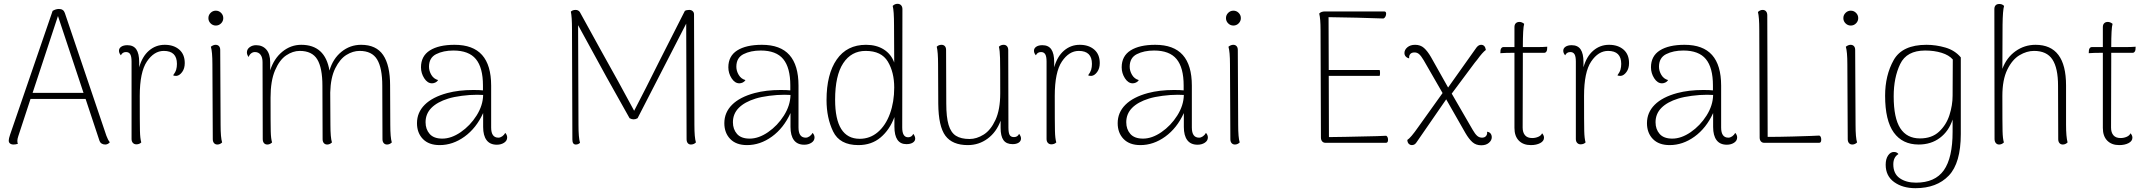

<svg xmlns="http://www.w3.org/2000/svg" viewBox="-20 -749 11271 1007"><path d="M556 -3Q546 9 532 9Q521 9 513 4Q505 -1 502 -10L429 -230H140L76 -35Q71 -20 71 -11Q71 1 74 5Q63 9 51 9Q39 9 32 3Q25 -3 26 -14Q26 -22 33 -43L256 -692Q273 -702 289 -702Q313 -702 320 -681L538 -37Q546 -15 556 -3ZM418 -262 284 -665 151 -262Z M949 -418Q949 -390 935.5 -371.5Q922 -353 906 -351H902Q893 -351 888 -354Q900 -370 904 -383.5Q908 -397 908 -414Q908 -482 839 -482Q788 -482 750.5 -426.5Q713 -371 713 -246Q713 -102 714 -62Q715 -22 721 -2Q711 8 695 8Q684 8 677 0.5Q670 -7 670 -20V-426Q670 -453 663 -464.5Q656 -476 641 -476Q622 -476 614 -459Q604 -470 604 -483Q604 -496 616 -504Q628 -512 648 -512Q680 -512 695 -490Q710 -468 710 -423V-396Q726 -453 761.5 -483.5Q797 -514 844 -514Q891 -514 920 -489Q949 -464 949 -418Z M1073 -654Q1073 -670 1084.5 -681.5Q1096 -693 1112 -693Q1128 -693 1139.5 -681.5Q1151 -670 1151 -654Q1151 -638 1139.5 -626.5Q1128 -615 1112 -615Q1096 -615 1084.5 -626.5Q1073 -638 1073 -654ZM1145 -2Q1134 9 1120 9Q1109 9 1102.5 1.5Q1096 -6 1096 -19L1094 -412Q1094 -477 1086 -504Q1099 -514 1111 -514Q1122 -514 1128.5 -507Q1135 -500 1135 -487L1137 -94Q1137 -27 1145 -2Z M2035 -2Q2024 9 2010 9Q1999 9 1992.5 1.5Q1986 -6 1986 -19L1985 -299Q1985 -392 1958 -437Q1931 -482 1866 -482Q1831 -482 1797 -461Q1763 -440 1738.5 -391Q1714 -342 1712 -264L1713 -94Q1713 -27 1721 -2Q1710 9 1696 9Q1685 9 1678.5 1.5Q1672 -6 1672 -19L1671 -299Q1671 -393 1644 -437.5Q1617 -482 1552 -482Q1516 -482 1481 -458.5Q1446 -435 1422.5 -380Q1399 -325 1399 -237Q1399 -98 1400 -59.5Q1401 -21 1407 -2Q1396 9 1382 9Q1371 9 1364.5 1.5Q1358 -6 1358 -20L1357 -423Q1357 -448 1346.5 -462Q1336 -476 1317 -476Q1306 -476 1297 -469Q1288 -462 1284 -450Q1275 -462 1275 -474Q1275 -491 1289.5 -501.5Q1304 -512 1323 -512Q1357 -512 1377 -489Q1397 -466 1397 -423V-380Q1417 -442 1461 -478Q1505 -514 1560 -514Q1685 -514 1708 -379Q1726 -441 1771 -477.5Q1816 -514 1874 -514Q1953 -514 1989.5 -460.5Q2026 -407 2026 -301L2027 -94Q2027 -27 2035 -2Z M2640 -28Q2640 -11 2624 -0.5Q2608 10 2586 10Q2550 10 2532 -14Q2514 -38 2514 -83V-156Q2478 -77 2416.5 -32.5Q2355 12 2286 12Q2229 12 2198 -20Q2167 -52 2167 -103Q2167 -159 2207.5 -199.5Q2248 -240 2326 -261Q2386 -277 2462 -277Q2497 -277 2513 -275V-301Q2513 -394 2476 -439Q2439 -484 2358 -484Q2305 -484 2267.5 -465Q2230 -446 2230 -399Q2230 -377 2242.5 -356Q2255 -335 2278 -329Q2272 -320 2263 -316Q2254 -312 2246 -312Q2222 -312 2205 -338.5Q2188 -365 2188 -396Q2188 -455 2234.5 -484.5Q2281 -514 2364 -514Q2461 -514 2508.5 -460.5Q2556 -407 2556 -300V-80Q2556 -27 2594 -27Q2604 -27 2614 -34Q2624 -41 2630 -52Q2640 -41 2640 -28ZM2514 -251Q2504 -252 2482 -252Q2444 -252 2402 -246.5Q2360 -241 2331 -232Q2273 -214 2242.5 -183Q2212 -152 2212 -108Q2212 -71 2233.5 -46.5Q2255 -22 2300 -22Q2347 -22 2396.5 -56Q2446 -90 2479.5 -143Q2513 -196 2514 -251Z M3630 -2Q3619 9 3604 9Q3593 9 3587 1.5Q3581 -6 3581 -19L3579 -625L3324 -129Q3314 -123 3303 -123Q3293 -123 3282 -129Q3176 -315 3012 -617L3014 -94Q3014 -27 3022 0Q3013 9 3000 9Q2982 9 2982 -17L2980 -595Q2980 -660 2974 -688Q2983 -697 2999 -697Q3013 -697 3021 -686L3130 -488Q3226 -317 3306 -168Q3365 -281 3439 -430Q3549 -648 3572 -692Q3581 -697 3595 -697Q3606 -697 3613 -690.5Q3620 -684 3620 -674L3622 -94Q3622 -27 3630 -2Z M4252 -28Q4252 -11 4236 -0.5Q4220 10 4198 10Q4162 10 4144 -14Q4126 -38 4126 -83V-156Q4090 -77 4028.5 -32.5Q3967 12 3898 12Q3841 12 3810 -20Q3779 -52 3779 -103Q3779 -159 3819.5 -199.5Q3860 -240 3938 -261Q3998 -277 4074 -277Q4109 -277 4125 -275V-301Q4125 -394 4088 -439Q4051 -484 3970 -484Q3917 -484 3879.5 -465Q3842 -446 3842 -399Q3842 -377 3854.5 -356Q3867 -335 3890 -329Q3884 -320 3875 -316Q3866 -312 3858 -312Q3834 -312 3817 -338.5Q3800 -365 3800 -396Q3800 -455 3846.5 -484.5Q3893 -514 3976 -514Q4073 -514 4120.5 -460.5Q4168 -407 4168 -300V-80Q4168 -27 4206 -27Q4216 -27 4226 -34Q4236 -41 4242 -52Q4252 -41 4252 -28ZM4126 -251Q4116 -252 4094 -252Q4056 -252 4014 -246.5Q3972 -241 3943 -232Q3885 -214 3854.5 -183Q3824 -152 3824 -108Q3824 -71 3845.5 -46.5Q3867 -22 3912 -22Q3959 -22 4008.5 -56Q4058 -90 4091.5 -143Q4125 -196 4126 -251Z M4780 -22Q4780 -9 4767.5 -1Q4755 7 4734 7Q4671 7 4671 -85V-135Q4646 -68 4598.5 -28Q4551 12 4482 12Q4384 12 4349.5 -59.5Q4315 -131 4315 -224Q4315 -360 4368.5 -437Q4422 -514 4522 -514Q4577 -514 4615.5 -489.5Q4654 -465 4670 -421L4669 -615Q4669 -693 4662 -718Q4673 -729 4687 -729Q4699 -729 4706 -721.5Q4713 -714 4713 -701L4712 -80Q4712 -29 4743 -29Q4762 -29 4770 -47Q4780 -34 4780 -22ZM4670 -290Q4670 -370 4636.5 -426Q4603 -482 4520 -482Q4445 -482 4402.5 -417.5Q4360 -353 4360 -226Q4360 -21 4489 -21Q4543 -21 4584 -56Q4625 -91 4647.5 -152.5Q4670 -214 4670 -290Z M5335 -23Q5335 -9 5323 -1Q5311 7 5291 7Q5258 7 5243 -14Q5228 -35 5228 -78V-116Q5206 -56 5160 -22Q5114 12 5056 12Q4975 12 4938.5 -37Q4902 -86 4901 -205L4900 -412Q4900 -476 4893 -504Q4903 -514 4918 -514Q4929 -514 4935.5 -507Q4942 -500 4942 -487L4943 -206Q4943 -135 4955 -94.5Q4967 -54 4993.5 -37Q5020 -20 5065 -20Q5102 -20 5139 -43Q5176 -66 5201 -120Q5226 -174 5226 -260Q5226 -405 5225 -444.5Q5224 -484 5219 -504Q5229 -514 5244 -514Q5255 -514 5261.5 -506.5Q5268 -499 5268 -486L5269 -80Q5269 -52 5275.5 -41Q5282 -30 5298 -30Q5317 -30 5325 -47Q5335 -34 5335 -23Z M5748 -418Q5748 -390 5734.5 -371.5Q5721 -353 5705 -351H5701Q5692 -351 5687 -354Q5699 -370 5703 -383.5Q5707 -397 5707 -414Q5707 -482 5638 -482Q5587 -482 5549.5 -426.5Q5512 -371 5512 -246Q5512 -102 5513 -62Q5514 -22 5520 -2Q5510 8 5494 8Q5483 8 5476 0.5Q5469 -7 5469 -20V-426Q5469 -453 5462 -464.5Q5455 -476 5440 -476Q5421 -476 5413 -459Q5403 -470 5403 -483Q5403 -496 5415 -504Q5427 -512 5447 -512Q5479 -512 5494 -490Q5509 -468 5509 -423V-396Q5525 -453 5560.5 -483.5Q5596 -514 5643 -514Q5690 -514 5719 -489Q5748 -464 5748 -418Z M6315 -28Q6315 -11 6299 -0.5Q6283 10 6261 10Q6225 10 6207 -14Q6189 -38 6189 -83V-156Q6153 -77 6091.5 -32.5Q6030 12 5961 12Q5904 12 5873 -20Q5842 -52 5842 -103Q5842 -159 5882.5 -199.5Q5923 -240 6001 -261Q6061 -277 6137 -277Q6172 -277 6188 -275V-301Q6188 -394 6151 -439Q6114 -484 6033 -484Q5980 -484 5942.5 -465Q5905 -446 5905 -399Q5905 -377 5917.5 -356Q5930 -335 5953 -329Q5947 -320 5938 -316Q5929 -312 5921 -312Q5897 -312 5880 -338.5Q5863 -365 5863 -396Q5863 -455 5909.5 -484.5Q5956 -514 6039 -514Q6136 -514 6183.5 -460.5Q6231 -407 6231 -300V-80Q6231 -27 6269 -27Q6279 -27 6289 -34Q6299 -41 6305 -52Q6315 -41 6315 -28ZM6189 -251Q6179 -252 6157 -252Q6119 -252 6077 -246.5Q6035 -241 6006 -232Q5948 -214 5917.5 -183Q5887 -152 5887 -108Q5887 -71 5908.5 -46.5Q5930 -22 5975 -22Q6022 -22 6071.5 -56Q6121 -90 6154.5 -143Q6188 -196 6189 -251Z M6410 -654Q6410 -670 6421.5 -681.5Q6433 -693 6449 -693Q6465 -693 6476.5 -681.5Q6488 -670 6488 -654Q6488 -638 6476.5 -626.5Q6465 -615 6449 -615Q6433 -615 6421.5 -626.5Q6410 -638 6410 -654ZM6482 -2Q6471 9 6457 9Q6446 9 6439.5 1.5Q6433 -6 6433 -19L6431 -412Q6431 -477 6423 -504Q6436 -514 6448 -514Q6459 -514 6465.5 -507Q6472 -500 6472 -487L6474 -94Q6474 -27 6482 -2Z M7260 -16Q7260 0 7249 0H6932Q6921 0 6914.5 -7.5Q6908 -15 6908 -28L6906 -592Q6906 -651 6899 -678Q6909 -689 6929 -689H7240Q7250 -689 7250 -677Q7250 -669 7246 -661.5Q7242 -654 7236 -652Q7102 -657 6948 -659L6949 -382H7216Q7218 -377 7218 -366Q7218 -356 7216 -351H6949L6950 -30Q6998 -30 7203 -35Q7235 -37 7250 -37Q7255 -35 7257.5 -29Q7260 -23 7260 -16Z M7804 -29Q7804 -13 7789 0Q7774 13 7749 13Q7721 13 7702.5 -3.5Q7684 -20 7666 -51L7565 -228L7409 -2Q7400 12 7385 12Q7376 12 7369 5.5Q7362 -1 7361 -15Q7379 -26 7418 -82L7546 -261L7447 -433Q7434 -455 7423.5 -464.5Q7413 -474 7399 -474Q7383 -474 7376 -465Q7369 -456 7371 -443Q7360 -445 7353 -452.5Q7346 -460 7346 -471Q7346 -488 7361.5 -501Q7377 -514 7402 -514Q7430 -514 7448.5 -497.5Q7467 -481 7485 -450L7575 -290L7724 -500Q7735 -514 7748 -514Q7769 -514 7773 -487Q7756 -475 7727 -435Q7713 -418 7714 -419L7594 -258L7704 -68Q7716 -47 7727 -37Q7738 -27 7753 -27Q7768 -27 7775 -37Q7782 -47 7779 -58Q7791 -57 7797.5 -49Q7804 -41 7804 -29Z M8095 -504 8094 -488Q8093 -481 8089 -476.5Q8085 -472 8080 -472H7967V-428L7966 -80Q7966 -54 7978.5 -39.5Q7991 -25 8016 -25Q8033 -25 8048 -31.5Q8063 -38 8068 -50Q8078 -39 8078 -27Q8078 -9 8058 1.5Q8038 12 8009 12Q7969 12 7946 -11.5Q7923 -35 7923 -78V-472H7909Q7875 -472 7849 -470L7850 -486Q7851 -493 7855 -497.5Q7859 -502 7864 -502H7923V-607Q7923 -620 7930 -627Q7937 -634 7949 -634Q7962 -634 7974 -624Q7967 -602 7967 -502H8035Q8075 -502 8095 -504Z M8524 -418Q8524 -390 8510.5 -371.5Q8497 -353 8481 -351H8477Q8468 -351 8463 -354Q8475 -370 8479 -383.5Q8483 -397 8483 -414Q8483 -482 8414 -482Q8363 -482 8325.5 -426.5Q8288 -371 8288 -246Q8288 -102 8289 -62Q8290 -22 8296 -2Q8286 8 8270 8Q8259 8 8252 0.5Q8245 -7 8245 -20V-426Q8245 -453 8238 -464.5Q8231 -476 8216 -476Q8197 -476 8189 -459Q8179 -470 8179 -483Q8179 -496 8191 -504Q8203 -512 8223 -512Q8255 -512 8270 -490Q8285 -468 8285 -423V-396Q8301 -453 8336.5 -483.5Q8372 -514 8419 -514Q8466 -514 8495 -489Q8524 -464 8524 -418Z M9091 -28Q9091 -11 9075 -0.5Q9059 10 9037 10Q9001 10 8983 -14Q8965 -38 8965 -83V-156Q8929 -77 8867.5 -32.5Q8806 12 8737 12Q8680 12 8649 -20Q8618 -52 8618 -103Q8618 -159 8658.5 -199.5Q8699 -240 8777 -261Q8837 -277 8913 -277Q8948 -277 8964 -275V-301Q8964 -394 8927 -439Q8890 -484 8809 -484Q8756 -484 8718.5 -465Q8681 -446 8681 -399Q8681 -377 8693.5 -356Q8706 -335 8729 -329Q8723 -320 8714 -316Q8705 -312 8697 -312Q8673 -312 8656 -338.5Q8639 -365 8639 -396Q8639 -455 8685.5 -484.5Q8732 -514 8815 -514Q8912 -514 8959.5 -460.5Q9007 -407 9007 -300V-80Q9007 -27 9045 -27Q9055 -27 9065 -34Q9075 -41 9081 -52Q9091 -41 9091 -28ZM8965 -251Q8955 -252 8933 -252Q8895 -252 8853 -246.5Q8811 -241 8782 -232Q8724 -214 8693.5 -183Q8663 -152 8663 -108Q8663 -71 8684.5 -46.5Q8706 -22 8751 -22Q8798 -22 8847.5 -56Q8897 -90 8930.5 -143Q8964 -196 8965 -251Z M9251 -31Q9309 -31 9380.5 -33Q9452 -35 9478 -36Q9508 -38 9522 -38Q9532 -34 9532 -16Q9532 0 9521 0H9233Q9222 0 9215.5 -7.5Q9209 -15 9209 -28L9207 -594Q9207 -659 9200 -686Q9211 -697 9225 -697Q9236 -697 9242.5 -689.5Q9249 -682 9249 -669Z M9648 -654Q9648 -670 9659.5 -681.5Q9671 -693 9687 -693Q9703 -693 9714.5 -681.5Q9726 -670 9726 -654Q9726 -638 9714.5 -626.5Q9703 -615 9687 -615Q9671 -615 9659.5 -626.5Q9648 -638 9648 -654ZM9720 -2Q9709 9 9695 9Q9684 9 9677.5 1.5Q9671 -6 9671 -19L9669 -412Q9669 -477 9661 -504Q9674 -514 9686 -514Q9697 -514 9703.5 -507Q9710 -500 9710 -487L9712 -94Q9712 -27 9720 -2Z M9870 115Q9870 85 9882.5 66.5Q9895 48 9913 48Q9929 48 9937 59Q9910 75 9910 113Q9910 162 9943.5 185.5Q9977 209 10029 209Q10129 209 10175 144Q10221 79 10221 -58V-122Q10201 -61 10154.5 -26Q10108 9 10043 9Q9958 9 9912.5 -54Q9867 -117 9867 -247Q9867 -354 9912 -434Q9957 -514 10084 -514Q10134 -514 10183.5 -499.5Q10233 -485 10264 -448V-46Q10264 106 10201 172Q10138 238 10026 238Q9959 238 9914.5 206Q9870 174 9870 115ZM10221 -247 10222 -437Q10202 -460 10163.5 -472Q10125 -484 10077 -484Q9980 -484 9946 -413Q9912 -342 9912 -244Q9912 -130 9946.5 -76.5Q9981 -23 10050 -23Q10112 -23 10150 -58.5Q10188 -94 10204.5 -145.5Q10221 -197 10221 -247Z M10824 -2Q10813 9 10799 9Q10788 9 10781.5 1.5Q10775 -6 10775 -19L10774 -299Q10774 -392 10744.5 -437Q10715 -482 10648 -482Q10610 -482 10572 -459.5Q10534 -437 10508 -384Q10482 -331 10482 -246Q10482 -101 10483 -61Q10484 -21 10490 -2Q10479 9 10465 9Q10454 9 10447.5 1Q10441 -7 10441 -20L10440 -701Q10440 -714 10446.5 -721Q10453 -728 10465 -728H10468Q10481 -728 10491 -718Q10484 -695 10483 -619L10482 -388Q10504 -447 10551 -480.5Q10598 -514 10656 -514Q10816 -514 10816 -301V-94Q10816 -32 10824 -2Z M11181 -504 11180 -488Q11179 -481 11175 -476.5Q11171 -472 11166 -472H11053V-428L11052 -80Q11052 -54 11064.5 -39.5Q11077 -25 11102 -25Q11119 -25 11134 -31.5Q11149 -38 11154 -50Q11164 -39 11164 -27Q11164 -9 11144 1.5Q11124 12 11095 12Q11055 12 11032 -11.5Q11009 -35 11009 -78V-472H10995Q10961 -472 10935 -470L10936 -486Q10937 -493 10941 -497.5Q10945 -502 10950 -502H11009V-607Q11009 -620 11016 -627Q11023 -634 11035 -634Q11048 -634 11060 -624Q11053 -602 11053 -502H11121Q11161 -502 11181 -504Z"/></svg>

Font: Arima Madurai ExtraLight
Style: Regular
Weight: 275
Designer: Joana Correia and Natanael Gama
Foundry: NDISCOVER
Version: Version 1.020